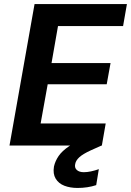

<svg xmlns="http://www.w3.org/2000/svg" viewBox="-20 -720 648 950"><path d="M27 0 151 -700H608L589 -591H267L235 -408H527L508 -303H216L181 -109H503L484 0ZM364 210Q327 210 298.5 199Q270 188 255.5 164Q241 140 247 104Q253 77 270 52Q287 27 322.5 3Q358 -21 417 -44L466 -64L485 -1L429 24Q390 42 372.5 58Q355 74 352 92Q348 110 360 121Q372 132 395 132Q411 132 430 128Q449 124 469 117L456 196Q435 203 411.5 206.5Q388 210 364 210Z"/></svg>

Font: DM Sans 10pt
Style: Bold Italic
Weight: 700
Italic angle: -10°
Version: Version 4.004;gftools[0.9.30]